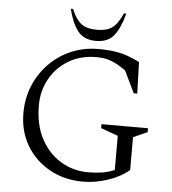

<svg xmlns="http://www.w3.org/2000/svg" viewBox="-58 -915 875 978"><g transform="rotate(5 379.5 -426.0)"><path d="M403 10Q307 10 231.5 -32Q156 -74 113 -146.5Q70 -219 70 -312Q70 -389 97.5 -454Q125 -519 173 -567.5Q221 -616 285 -643Q349 -670 421 -670Q474 -670 510.5 -664Q547 -658 576.5 -647Q606 -636 634 -622L639 -461H621L567 -573Q525 -603 492 -615.5Q459 -628 417 -628Q336 -628 275 -592Q214 -556 179.5 -494.5Q145 -433 145 -358Q145 -258 183 -187Q221 -116 284.5 -78Q348 -40 424 -40Q459 -40 491.5 -44.5Q524 -49 559 -63V-238L471 -270V-290H709V-270L637 -238V-70Q594 -33 529 -11.5Q464 10 403 10ZM406 -710Q344 -710 313 -749.5Q282 -789 264 -862H276Q293 -822 311 -802Q329 -782 352 -774.5Q375 -767 406 -767Q437 -767 459.5 -774.5Q482 -782 500 -802Q518 -822 536 -862H548Q529 -789 498.5 -749.5Q468 -710 406 -710Z"/></g></svg>

Font: Spectral Light
Style: Regular
Weight: 300
Designer: Jean-Baptiste Levee
Foundry: Production Type
Version: Version 2.001